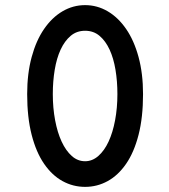

<svg xmlns="http://www.w3.org/2000/svg" viewBox="-20 -720 660 749"><path d="M438 -353Q438 -403 430.5 -448Q423 -493 407.5 -526.5Q392 -560 368.5 -580Q345 -600 312 -600Q279 -600 255.5 -580Q232 -560 216.5 -526.5Q201 -493 193.5 -448Q186 -403 186 -353Q186 -299 195 -251Q204 -203 220.5 -167.5Q237 -132 260 -111.5Q283 -91 312 -91Q340 -91 363.5 -111.5Q387 -132 403.5 -167.5Q420 -203 429 -251Q438 -299 438 -353ZM538 -353Q538 -262 520.5 -194Q503 -126 472 -81Q441 -36 400 -13.5Q359 9 312 9Q265 9 224 -13.5Q183 -36 152 -81Q121 -126 103.5 -194Q86 -262 86 -353Q86 -433 103.5 -497.5Q121 -562 152 -607Q183 -652 224 -676Q265 -700 312 -700Q359 -700 400 -676Q441 -652 472 -607Q503 -562 520.5 -497.5Q538 -433 538 -353Z"/></svg>

Font: Railway
Style: Regular
Weight: 400
Version: 1.000